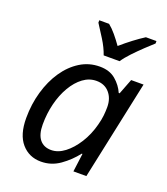

<svg xmlns="http://www.w3.org/2000/svg" viewBox="-141 -865 850 975"><g transform="rotate(20 284.0 -378.0)"><path d="M193 10Q129 10 88.5 -36.5Q48 -83 48 -173Q48 -248 67.5 -315.5Q87 -383 122 -434.5Q157 -486 205 -516Q253 -546 311 -546Q364 -546 397 -518Q430 -490 446 -453H451L483 -536H550L436 0H366L379 -99H375Q341 -55 295 -22.5Q249 10 193 10ZM222 -63Q259 -63 294.5 -90Q330 -117 359 -163Q388 -209 403 -266Q411 -295 413.5 -319.5Q416 -344 416 -365Q416 -412 390 -442Q364 -472 320 -472Q281 -472 248 -447.5Q215 -423 190 -380.5Q165 -338 151.5 -284Q138 -230 138 -171Q138 -117 160 -90Q182 -63 222 -63ZM309 -606Q296 -644 271 -684Q246 -724 227 -753V-766H280Q300 -750 320 -726Q340 -702 359 -675Q390 -702 421 -725.5Q452 -749 479 -766H536V-753Q519 -738 491 -711.5Q463 -685 436.5 -657Q410 -629 395 -606Z"/></g></svg>

Font: Noto Sans
Style: Italic
Weight: 400
Italic angle: -12°
Designer: Monotype Design Team
Foundry: Monotype Imaging Inc.
Version: Version 2.013; ttfautohint (v1.8.4.7-5d5b)